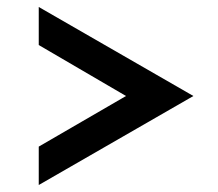

<svg xmlns="http://www.w3.org/2000/svg" viewBox="-20 -516 624 550"><path d="M91 -96 341 -241 91 -387V-496L534 -241L91 14Z"/></svg>

Font: Reem Kufi Fun
Style: Regular
Weight: 400
Designer: Khaled Hosny
Version: Version 1.005